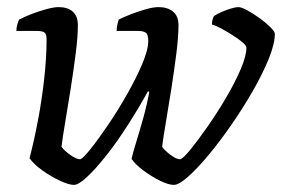

<svg xmlns="http://www.w3.org/2000/svg" viewBox="-20 -520 793 540"><path d="M188 0Q174 0 149 -11.5Q124 -23 99.5 -40.5Q75 -58 63 -75Q76 -124 87 -182.5Q98 -241 104.5 -300Q111 -359 111 -409Q111 -425 104.5 -429Q98 -433 83 -433H26Q26 -441 28.5 -450.5Q31 -460 34 -465Q49 -473 70 -481Q91 -489 111.5 -494.5Q132 -500 145 -500Q170 -500 184.5 -487.5Q199 -475 199 -449Q199 -417 193 -370Q187 -323 179 -272Q171 -221 163.5 -177Q156 -133 153 -107Q161 -96 178 -84Q195 -72 206 -72Q214 -75 235.5 -102Q257 -129 284.5 -169.5Q312 -210 337.5 -255Q363 -300 380 -340Q397 -380 397 -405Q397 -423 390 -428Q383 -433 368 -433H308Q308 -441 310 -450.5Q312 -460 314 -465Q330 -473 351 -481Q372 -489 392 -494.5Q412 -500 426 -500Q451 -500 466.5 -487.5Q482 -475 482 -449Q482 -417 476 -369.5Q470 -322 462 -271Q454 -220 446.5 -176Q439 -132 436 -107Q444 -96 460 -84Q476 -72 487 -72Q496 -75 517 -101Q538 -127 564.5 -165Q591 -203 616 -245.5Q641 -288 657 -325.5Q673 -363 673 -386Q673 -392 661.5 -401.5Q650 -411 633.5 -421.5Q617 -432 601 -440.5Q585 -449 576 -451Q576 -458 578 -465.5Q580 -473 582 -475Q589 -480 602.5 -486Q616 -492 629.5 -496Q643 -500 650 -500Q659 -500 675.5 -491Q692 -482 710 -469Q728 -456 740.5 -443.5Q753 -431 753 -425Q753 -397 736 -355Q719 -313 691.5 -265Q664 -217 631.5 -170Q599 -123 567 -84.5Q535 -46 509 -23Q483 0 469 0Q454 0 430.5 -11.5Q407 -23 384 -40Q361 -57 350 -73Q353 -88 362.5 -118.5Q372 -149 382.5 -186.5Q393 -224 400 -262L396 -263Q370 -216 340 -169Q310 -122 280 -84Q250 -46 225.5 -23Q201 0 188 0Z"/></svg>

Font: Texturina
Style: Italic
Weight: 400
Italic angle: -11°
Designer: Guillermo Torres Carreño
Foundry: Omnibus-Type
Version: Version 1.002; ttfautohint (v1.8.3)